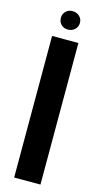

<svg xmlns="http://www.w3.org/2000/svg" viewBox="-129 -878 479 916"><g transform="rotate(15 110.0 -419.5)"><path d="M63 -793.9Q63 -813.5 76.2 -826.2Q89.4 -838.9 108.9 -838.9Q129.4 -838.9 143.3 -825.9Q157.2 -813 157.2 -793.9Q157.2 -773.9 143.6 -761Q129.9 -748 108.9 -748Q88.9 -748 75.9 -761Q63 -773.9 63 -793.9ZM44.9 -699.2H174.8V0H44.9Z"/></g></svg>

Font: Moniqa Black Heading
Style: Regular
Weight: 900
Designer: Rajesh Rajput
Foundry: Rajesh Rajput
Version: Version 1.000